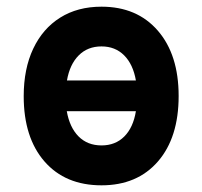

<svg xmlns="http://www.w3.org/2000/svg" viewBox="-20 -543 606 575"><path d="M284 12Q175.5 12 113.2 -59.5Q51 -131 51 -255Q51 -337 79.5 -397.2Q108 -457.5 160.2 -490.2Q212.5 -523 284 -523Q390.5 -523 452.8 -451Q515 -379 515 -255.5Q515 -131 453 -59.5Q391 12 284 12ZM284 -404Q242.5 -404 215.8 -377.2Q189 -350.5 180.5 -302H387Q378.5 -350.5 351.8 -377.2Q325 -404 284 -404ZM284 -107.5Q325.5 -107.5 352.2 -134.2Q379 -161 387 -210H180Q188.5 -161.5 215.2 -134.5Q242 -107.5 284 -107.5Z"/></svg>

Font: Overpass
Style: Bold
Weight: 700
Designer: Delve Withrington, Dave Bailey, Thomas Jockin
Foundry: Delve Fonts LLC
Version: Version 4.000; ttfautohint (v1.8.3)